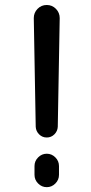

<svg xmlns="http://www.w3.org/2000/svg" viewBox="-20 -775 365 774"><path d="M116.2 -702.1Q116.2 -723.6 131.3 -739.3Q146.5 -754.9 168.5 -754.9Q190.4 -754.9 205.6 -739.3Q220.7 -723.6 220.7 -702.1L212.9 -263.7Q211.9 -246.1 199.2 -233.4Q186.5 -220.7 168.5 -220.7Q150.4 -220.7 137.7 -233.4Q125 -246.1 124 -263.7ZM119.1 -70.3V-105.5Q119.1 -126 133.8 -140.6Q148.4 -155.3 168.5 -155.3Q188.5 -155.3 203.1 -140.6Q217.8 -126 217.8 -105.5V-70.3Q217.8 -49.8 203.1 -35.2Q188.5 -20.5 168.5 -20.5Q148.4 -20.5 133.8 -35.2Q119.1 -49.8 119.1 -70.3Z"/></svg>

Font: Gen Jyuu Gothic P Regular
Style: Regular
Weight: 400
Designer: [Source Han Sans]
Ryoko NISHIZUKA  (kana & ideographs); Paul D. Hunt (Latin, Greek & Cyrillic); Wenlong ZHANG  (bopomofo
Version: Version 1.002.20150607